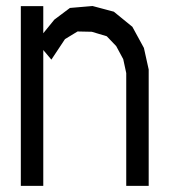

<svg xmlns="http://www.w3.org/2000/svg" viewBox="-20 -627 553 626"><path d="M449.2 -470.7 464.8 -400.4V-21H391.6V-388.7L381.8 -434.1L358.9 -476.6L328.1 -508.8L279.3 -523.4L232.9 -524.4L191.9 -499.5L147.5 -432.6L121.1 -463.9V-21H47.9V-606.9H121.1V-518.6L157.2 -563L208 -601.1L281.7 -607.4L351.1 -588.9L411.6 -539.6Z"/></svg>

Font: Gap Sans
Style: Regular
Weight: 400
Designer: Alexandre Liziard and Étienne Ozeray
Foundry: Interstices.io
Version: Version 1.6.1 - December 3. 2014